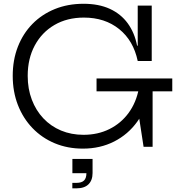

<svg xmlns="http://www.w3.org/2000/svg" viewBox="-20 -782 950 1023"><path d="M421.4 9.9Q340.2 9.9 271.8 -18.6Q203.4 -47.2 153.2 -99.4Q103.1 -151.5 75.4 -222.4Q47.8 -293.3 47.8 -378Q47.8 -462.6 75.2 -533Q102.6 -603.3 152.8 -654.5Q203 -705.6 272.2 -733.8Q341.4 -761.9 425.1 -761.9Q506.2 -761.9 565.1 -734.9Q624.1 -707.8 660.6 -657.7Q697.1 -607.6 710.5 -538.6H734.2L713.8 -457Q690.9 -565.9 614.8 -627.1Q538.7 -688.3 427.1 -688.3Q337.6 -688.3 270.2 -649Q202.9 -609.8 165.3 -539.8Q127.6 -469.9 127.6 -378Q127.6 -308.7 149.5 -251.1Q171.3 -193.6 211 -151.5Q250.7 -109.4 305.2 -86.5Q359.7 -63.7 424.9 -63.7Q501.5 -63.7 563 -94.3Q624.6 -124.8 665.2 -180.3Q705.9 -235.9 719.8 -310.6L777.1 -294.6Q760.9 -202.8 711.8 -134.4Q662.7 -65.9 588.2 -28Q513.8 9.9 421.4 9.9ZM745 0 718.2 -174.3V-361H793.1V0ZM494.4 -295.2V-364H897.9V-295.2ZM713.8 -457V-752H788.4V-457ZM365.7 64.8H473.2V119.8L445.3 140.8H365.7ZM440.4 75.2H473.2V139.7Q473.2 178.5 451.5 200Q429.8 221.5 387.1 221.5H365.4V192.3H387.1Q415 192.3 427.7 179.8Q440.4 167.3 440.4 141Z"/></svg>

Font: Hepta Slab ExtraLight
Style: Regular
Weight: 200
Designer: Michael LaGattuta
Foundry: Michael LaGattuta
Version: Version 1.100